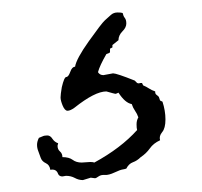

<svg xmlns="http://www.w3.org/2000/svg" viewBox="-20 -69 328 311"><path d="M147.5 52.7 163.1 49.8Q168.9 49.8 198.2 61.5L202.1 65.4Q204.1 66.4 205.6 65.9Q207 65.4 209 65.4H210L211.9 69.3Q216.8 71.3 221.2 74.2Q225.6 77.1 231.4 79.1V80.1Q231.4 83 233.4 84.5Q235.4 85.9 237.3 87.9L239.3 93.8L243.2 95.7Q248 110.4 248 124.5Q248 138.7 242.7 145Q237.3 151.4 239.3 158.2Q228.5 163.1 222.7 171.4Q216.8 179.7 208 185.5Q202.1 191.4 195.3 193.8Q188.5 196.3 184.6 204.1Q181.6 205.1 178.2 205.6Q174.8 206.1 165.5 210.4Q156.2 214.8 149.9 214.4Q143.6 213.9 139.6 216.8Q135.7 219.7 133.8 219.7L127 218.8L114.3 222.7Q107.4 222.7 101.1 219.2Q94.7 215.8 86.9 215.8L81.1 216.8Q76.2 216.8 74.2 212.9Q71.3 204.1 61.5 206.1Q60.5 198.2 54.2 195.3Q47.9 192.4 45.9 186.5Q43.9 180.7 42 175.8Q40 170.9 40 165.5Q40 160.2 43 154.3Q45.9 153.3 48.8 151.9Q51.8 150.4 56.6 150.4Q61.5 150.4 64.9 155.8Q68.4 161.1 74.2 163.1L73.2 167Q73.2 172.9 77.1 176.3Q81.1 179.7 81.1 185.5Q91.8 185.5 97.7 189.9Q103.5 194.3 112.3 194.3L126 193.4Q130.9 193.4 132.8 194.3Q175.8 170.9 202.1 141.6Q201.2 138.7 201.2 132.3Q201.2 126 204.1 121.1Q202.1 115.2 198.7 110.4Q195.3 105.5 193.4 99.6Q182.6 97.7 171.9 81.1Q168 83 167 83Q166 83 152.3 79.1Q133.8 79.1 100.6 105.5Q93.8 110.4 89.4 110.4Q85 110.4 81.5 102.1Q78.1 93.8 78.1 88.9Q78.1 84 80.1 72.3Q84 55.7 87.4 55.7Q90.8 55.7 93.8 47.4Q96.7 39.1 101.6 39.1Q103.5 26.4 124 -2.4Q144.5 -31.2 149.9 -36.1Q155.3 -41 159.7 -44.9Q164.1 -48.8 170.4 -48.8Q176.8 -48.8 178.7 -47.9Q179.7 -43 182.1 -40Q184.6 -37.1 184.6 -30.8Q184.6 -24.4 178.2 -18.1Q171.9 -11.7 171.9 -3.9L162.1 3.9V7.8L158.2 9.8V14.6Q158.2 16.6 156.2 17.1Q154.3 17.6 152.3 18.6Q141.6 37.1 138.7 47.9Q141.6 52.7 147.5 52.7Z"/></svg>

Font: Mountains of Christmas
Style: Regular
Weight: 400
Designer: Crystal Kluge
Foundry: Font Diner, Inc DBA Tart Workshop
Version: Version 1.002